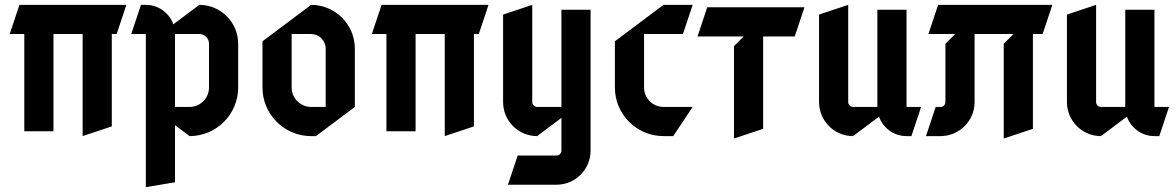

<svg xmlns="http://www.w3.org/2000/svg" viewBox="-20 -540 4840 790"><path d="M500 -520H60L20 -400H80V0H200V-400H320V20L440 -20V-400H460Z M700 -400H800C822.1 -400 840 -382.1 840 -360V-180C840 -135.8 804.2 -100 760 -100H700ZM560 -520 520 -400H580V230L700 210V-25L760 20C870.4 20 960 -69.6 960 -180V-360C960 -448.3 888.3 -520 800 -520L693.2 -439.9C676.7 -486.5 632.2 -520 580 -520Z M1180 -400H1260C1293.1 -400 1320 -373.1 1320 -340V-100H1260C1215.8 -100 1180 -135.8 1180 -180ZM1260 -520 1060 -370V-180C1060 -69.6 1149.6 20 1260 20H1280L1440 -100V-340C1440 -439.4 1359.4 -520 1260 -520Z M1990 -520H1550L1510 -400H1570V0H1690V-400H1810V20L1930 -20V-400H1950Z M2170 -520 2050 -480V-120C2050 -42.7 2112.7 20 2190 20L2290 -55V80C2290 91 2281 100 2270 100H2110L2070 220H2270C2347.3 220 2410 157.3 2410 80V-500H2290V-100H2190C2179 -100 2170 -109 2170 -120Z M2710 -520 2510 -370V-180C2510 -69.6 2599.6 20 2710 20H2750L2830 -100H2710C2665.8 -100 2630 -135.8 2630 -180V-400H2790L2830 -520Z M3000 -350V30L3120 -10V-390H3250L3290 -510H2890L2850 -390H3040Z M3730 20 3770 -100H3710V-500H3590V-100H3490C3479 -100 3470 -109 3470 -120V-520L3350 -480V-120C3350 -42.7 3412.7 20 3490 20L3596.8 -60.1C3613.3 -13.5 3657.8 20 3710 20Z M3870 -360V-120C3870 -109 3861 -100 3850 -100H3830L3790 20H3850C3927.3 20 3990 -42.7 3990 -120V-400H4150L4110 -360V30L4230 -10V-400H4270L4310 -520H3840L3800 -400H3910Z M4750 20 4790 -100H4730V-500H4610V-100H4510C4499 -100 4490 -109 4490 -120V-520L4370 -480V-120C4370 -42.7 4432.7 20 4510 20L4616.8 -60.1C4633.3 -13.5 4677.8 20 4730 20Z"/></svg>

Font: Abibas
Style: Medium
Weight: 500
Version: Version 0.3